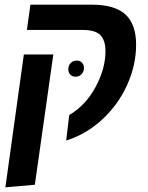

<svg xmlns="http://www.w3.org/2000/svg" viewBox="-20 -586 631 821"><path d="M276 -94Q347 -136 389 -214.5Q431 -293 431 -367Q431 -413 409.5 -435.5Q388 -458 333 -458H95L110 -566H373Q471 -566 516.5 -524Q562 -482 562 -395Q562 -308 524 -223.5Q486 -139 417.5 -75.5Q349 -12 263 15ZM82 -353H208L129 204L3 215ZM339 -295Q339 -309 330.5 -318Q322 -327 308 -327Q292 -327 282 -316Q272 -305 272 -290Q272 -276 280.5 -267Q289 -258 303 -258Q319 -258 329 -269Q339 -280 339 -295Z"/></svg>

Font: FiraGO Medium
Style: Italic
Weight: 500
Italic angle: -8°
Designer: bBox Type GmbH
Foundry: bBox Type GmbH
Version: Version 1.001